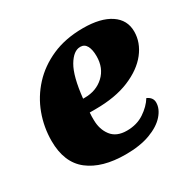

<svg xmlns="http://www.w3.org/2000/svg" viewBox="-129 -676 818 816"><g transform="rotate(-30 280.0 -268.0)"><path d="M265 10Q150 10 85 -40.5Q20 -91 20 -197Q20 -264 43 -326.5Q66 -389 111.5 -438.5Q157 -488 223 -517Q289 -546 375 -546Q461 -546 509 -514Q557 -482 557 -425Q557 -371 520.5 -324.5Q484 -278 415.5 -249.5Q347 -221 250 -221H221Q220 -212 220 -202.5Q220 -193 220 -186Q220 -139 244.5 -107Q269 -75 320 -75Q369 -75 405 -99Q441 -123 460 -154Q487 -142 487 -117Q487 -86 461 -56.5Q435 -27 385.5 -8.5Q336 10 265 10ZM226 -286H234Q291 -286 328.5 -321Q366 -356 366 -414Q366 -446 356 -464.5Q346 -483 325 -483Q292 -483 264.5 -436.5Q237 -390 226 -286Z"/></g></svg>

Font: Noto Serif Black
Style: Italic
Weight: 900
Italic angle: -12°
Designer: Monotype Design Team
Foundry: Monotype Imaging Inc.
Version: Version 2.013